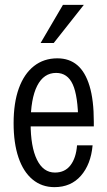

<svg xmlns="http://www.w3.org/2000/svg" viewBox="-20 -760 442 790"><path d="M204 10Q152 10 114 -21.5Q76 -53 56 -112Q36 -171 36 -253Q36 -337 57.5 -396.5Q79 -456 119.5 -488Q160 -520 216 -520Q265 -520 298 -492Q331 -464 348.5 -406Q366 -348 366 -259Q366 -255 366 -250Q366 -245 366 -240H81V-298H330L302 -258Q301 -365 279.5 -412.5Q258 -460 211 -460Q160 -460 133 -407Q106 -354 106 -253Q106 -156 132 -103Q158 -50 206 -50Q247 -50 270 -80Q293 -110 297 -162H361Q354 -84 313 -37Q272 10 204 10ZM201 -583H147L239 -740H325Z"/></svg>

Font: Instrument Sans Condensed
Style: Regular
Weight: 400
Width: 3
Designer: Rodrigo Fuenzalida
Foundry: fragTYPE
Version: Version 1.000;gftools[0.9.28]